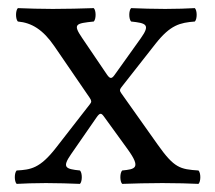

<svg xmlns="http://www.w3.org/2000/svg" viewBox="-20 -451 530 473"><path d="M182 -358C159.1 -391.8 166.3 -393.3 211 -398C217 -404 217 -425 211 -431C184 -430 140 -429 110 -429C80 -429 50 -430 24 -431C18 -425 18 -404 24 -398C58 -395 86 -378 114 -337L201 -210C205.9 -202.8 205.6 -199.6 202 -195L118 -87C78.4 -36.1 56 -33 21 -31C15 -25 15 -4 21 2C41 1 63 0 93 0C123 0 151 1 177 2C183 -4 183 -25 177 -31C141 -34.7 132.5 -38.5 155 -71L218 -162C226.3 -173.9 229.7 -172.6 236 -164L294 -84C328.8 -36.1 312.7 -34.3 281 -31C275 -25 275 -4 281 2C311 1 344 0 380 0C418 0 445 1 469 2C475 -4 475 -25 469 -31C423.7 -34 409.3 -37.1 369 -94L279 -221C274.8 -226.9 274.3 -230 279 -236L363 -343C400 -390 423.5 -395 460 -398C466 -404 466 -425 460 -431C440 -430 417 -429 387 -429C357 -429 329 -430 303 -431C297 -425 297 -404 303 -398C339.7 -394 351.2 -390.9 327 -357L262 -266C254.8 -256 250.6 -256.8 243 -268Z"/></svg>

Font: Libertinus Math
Style: Regular
Weight: 400
Designer: Philipp H. Poll
Foundry: Khaled Hosny
Version: Version 6.2